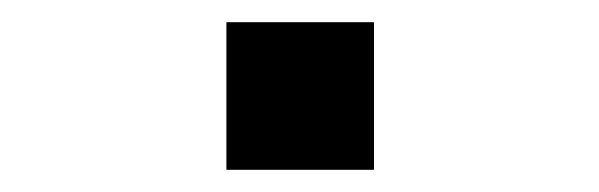

<svg xmlns="http://www.w3.org/2000/svg" viewBox="-20 -427 540 173"><path d="M184 -274V-407H317V-274Z"/></svg>

Font: Iosevka SS04
Style: Regular
Weight: 400
Monospace: yes
Designer: Belleve Invis
Foundry: Belleve Invis
Version: Version 19.0.0; ttfautohint (v1.8.4)